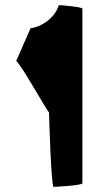

<svg xmlns="http://www.w3.org/2000/svg" viewBox="-20 -728 378 748"><path d="M43 -490C59 -484 170 -282 171 -291C171 -284 179 0 189 0C199 0 301 -6 301 -14V-694C301 -701 219 -708 209 -708C196 -662 146 -624 99 -618Z"/></svg>

Font: Ampere
Style: SuExt
Weight: 400
Version: Version 1